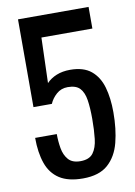

<svg xmlns="http://www.w3.org/2000/svg" viewBox="-91 -868 657 935"><g transform="rotate(-10 238.0 -401.0)"><path d="M243 8Q170 8 127 -20Q84 -48 65.5 -101Q47 -154 47 -227H154Q154 -191 160 -156.5Q166 -122 185.5 -99.5Q205 -77 245 -77Q289 -77 308 -102.5Q327 -128 332 -171.5Q337 -215 337 -270Q337 -325 331 -363.5Q325 -402 306 -422.5Q287 -443 246 -443Q213 -443 190 -422.5Q167 -402 156 -376H65V-810H414V-703H162L155 -479Q175 -500 204.5 -512Q234 -524 272 -524Q338 -524 375.5 -493Q413 -462 428.5 -408Q444 -354 444 -284Q444 -201 427 -135Q410 -69 366.5 -30.5Q323 8 243 8Z"/></g></svg>

Font: Oswald
Style: Regular
Weight: 400
Designer: Vernon Adams
Foundry: Vernon Adams
Version: Version 4.103; ttfautohint (v1.8.3)